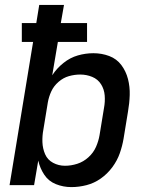

<svg xmlns="http://www.w3.org/2000/svg" viewBox="-20 -755 616 783"><path d="M271 8Q302 8 333 0Q364 -8 391 -27Q418 -46 438 -73Q458 -100 468.5 -130Q479 -160 484 -190L502 -300Q508 -334 509 -367.5Q510 -401 502 -432.5Q494 -464 475 -489.5Q456 -515 425.5 -526.5Q395 -538 361 -538Q329 -538 297.5 -529Q266 -520 238.5 -498Q211 -476 193 -448L216 -584H335V-661H228L241 -735H140L128 -661H69V-584H115L19 0H119L136 -100Q143 -69 160.5 -42.5Q178 -16 208 -4Q238 8 271 8ZM245 -79Q219 -79 196.5 -91Q174 -103 164 -126Q154 -149 153 -175Q152 -201 157 -227L175 -337Q179 -360 189 -382Q199 -404 218.5 -421Q238 -438 261 -444.5Q284 -451 307 -451Q333 -451 356 -441.5Q379 -432 392 -411.5Q405 -391 407 -365.5Q409 -340 404 -314L386 -204Q382 -180 371.5 -156Q361 -132 340.5 -113.5Q320 -95 295 -87Q270 -79 245 -79Z"/></svg>

Font: Iosevka Sparkle Medium
Style: Italic
Weight: 500
Italic angle: -9°
Designer: Belleve Invis
Foundry: Belleve Invis
Version: Version 4.5.0; ttfautohint (v1.8.3)